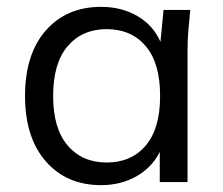

<svg xmlns="http://www.w3.org/2000/svg" viewBox="-20 -531 650 560"><path d="M275 9Q174 9 113.5 -60.5Q53 -130 53 -251Q53 -373 113.5 -442Q174 -511 275 -511Q335 -511 381 -484Q427 -457 448 -409L457 -502H535Q532 -473 529.5 -443.5Q527 -414 527 -386V0H446V-88Q423 -42 377.5 -16.5Q332 9 275 9ZM291 -57Q363 -57 405 -106.5Q447 -156 447 -251Q447 -347 405 -396.5Q363 -446 291 -446Q220 -446 177.5 -396.5Q135 -347 135 -251Q135 -156 177.5 -106.5Q220 -57 291 -57Z"/></svg>

Font: Mulish
Style: Regular
Weight: 400
Designer: Vernon Adams
Foundry: Vernon Adams
Version: Version 3.603; ttfautohint (v1.8.3)